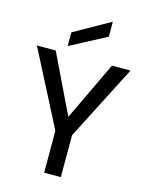

<svg xmlns="http://www.w3.org/2000/svg" viewBox="-137 -1028 851 1111"><g transform="rotate(15 288.5 -472.5)"><path d="M239 0V-251L8 -700H121L293 -343H288L458 -700H569L339 -251V0ZM181 -743V-825L394 -945H397V-857Z"/></g></svg>

Font: DM Sans 36pt Medium
Style: Regular
Weight: 500
Designer: Colophon Foundry, Jonny Pinhorn
Foundry: Colophon Foundry
Version: Version 4.004;gftools[0.9.30]